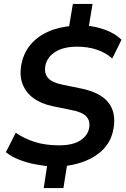

<svg xmlns="http://www.w3.org/2000/svg" viewBox="-20 -840 640 975"><path d="M202 115 222 -16 247 6Q204 3 159.5 -5.5Q115 -14 76 -29.5Q37 -45 10 -67L60 -166Q101 -137 155.5 -119.5Q210 -102 280 -102Q351 -102 389 -127.5Q427 -153 433 -192Q439 -227 417.5 -249.5Q396 -272 339 -282L246 -301Q190 -313 151.5 -340.5Q113 -368 96 -409.5Q79 -451 87 -504Q97 -566 132 -609.5Q167 -653 223 -678.5Q279 -704 352 -709L329 -694L350 -820H450L429 -694L412 -710Q464 -707 514.5 -688.5Q565 -670 597 -638L550 -543Q518 -572 472.5 -587.5Q427 -603 372 -603Q302 -603 260 -576Q218 -549 210 -504Q204 -467 224 -444Q244 -421 297 -410L390 -391Q489 -371 529.5 -320.5Q570 -270 557 -190Q544 -106 474.5 -56Q405 -6 300 4L323 -17L302 115Z"/></svg>

Font: Mulish ExtraLight
Style: Bold Italic
Weight: 700
Italic angle: -9°
Version: Version 3.603